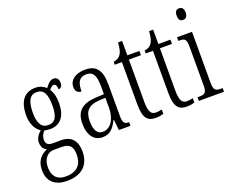

<svg xmlns="http://www.w3.org/2000/svg" viewBox="-146 -1018 1900 1529"><g transform="rotate(-20 804.0 -253.5)"><path d="M185 240C313 240 378 170 378 60C378 -18 343 -81 249 -81H178C141 -81 120 -94 120 -130C120 -163 135 -184 150 -200C161 -196 184 -194 198 -194C289 -194 334 -261 334 -364C334 -427 321 -460 304 -487C319 -507 330 -515 343 -515C360 -515 368 -498 368 -469C390 -469 401 -488 401 -514C401 -540 387 -563 358 -563C324 -563 302 -529 286 -509C266 -529 236 -544 198 -544C104 -544 54 -482 54 -359C54 -292 82 -235 123 -211C98 -190 75 -161 75 -123C75 -82 96 -62 117 -51C72 -35 23 7 23 90C23 182 74 240 185 240ZM195 -229C137 -229 111 -275 111 -364C111 -463 140 -508 194 -508C252 -508 278 -467 278 -365C278 -273 254 -229 195 -229ZM186 203C104 203 75 151 75 86C75 11 118 -29 167 -29H237C301 -29 326 2 326 68C326 144 290 203 186 203Z M568 10C637 10 665 -32 695 -89H699L708 0H806V-31H803C766 -31 754 -44 754 -108V-369C754 -497 708 -544 619 -544C536 -544 484 -504 484 -445C484 -410 501 -391 534 -391C534 -466 555 -506 615 -506C676 -506 694 -461 694 -372V-309L630 -306C510 -301 452 -253 452 -148C452 -41 501 10 568 10ZM584 -30C535 -30 514 -76 514 -145C514 -225 547 -270 641 -275L695 -278V-191C695 -100 651 -30 584 -30Z M1019 10C1045 10 1069 5 1085 0V-37C1067 -33 1054 -30 1034 -30C994 -30 975 -57 975 -142V-500H1077V-536H975V-658H941C936 -606 931 -578 914 -557C902 -539 883 -529 855 -525V-500H916V-143C916 -28 947 10 1019 10Z M1282 10C1308 10 1332 5 1348 0V-37C1330 -33 1317 -30 1297 -30C1257 -30 1238 -57 1238 -142V-500H1340V-536H1238V-658H1204C1199 -606 1194 -578 1177 -557C1165 -539 1146 -529 1118 -525V-500H1179V-143C1179 -28 1210 10 1282 10Z M1489 -649C1511 -649 1528 -661 1528 -698C1528 -735 1511 -747 1489 -747C1467 -747 1452 -735 1452 -698C1452 -661 1467 -649 1489 -649ZM1386 0H1599V-31H1588C1539 -31 1523 -40 1523 -106V-536H1396V-505H1404C1451 -505 1464 -495 1464 -430V-104C1464 -40 1447 -31 1399 -31H1386Z"/></g></svg>

Font: Noto Serif Tamil ExtraCondensed Light
Style: Italic
Weight: 300
Width: 2
Italic angle: -12°
Designer: Indian Type Foundry, Tom Grace, and the Monotype Design Team
Foundry: Monotype Imaging Inc.
Version: Version 2.003